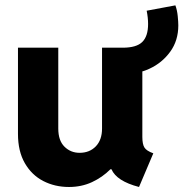

<svg xmlns="http://www.w3.org/2000/svg" viewBox="-20 -708 703 735"><path d="M244.1 7.8Q189.9 7.8 145.5 -15.1Q101.1 -38.1 75 -83.5Q48.8 -128.9 48.8 -195.3V-525.4H203.1V-215.8Q203.1 -169.9 226.8 -146.5Q250.5 -123 284.7 -123Q322.8 -123 346.7 -147.7Q370.6 -172.4 370.6 -215.8V-525.4H524.9V-184.1Q524.9 -155.8 533 -143.1Q541 -130.4 566.9 -121.1L512.2 7.8Q426.3 -14.6 406.7 -60.1H402.8Q372.1 -29.3 332 -10.7Q292 7.8 244.1 7.8ZM451.7 -426.3 449.7 -525.4Q502.4 -525.4 524.7 -547.4Q546.9 -569.3 546.9 -616.2Q546.9 -640.1 541.5 -667L651.4 -687.5Q658.2 -668.9 660.4 -646.2Q662.6 -623.5 662.6 -610.8Q662.6 -552.7 631.6 -510Q600.6 -467.3 552.5 -445.1Q504.4 -422.9 451.7 -426.3Z"/></svg>

Font: Reddit Sans ExtraBold
Style: Regular
Weight: 800
Designer: Stephen Hutchings
Foundry: Reddit
Version: Version 1.014; ttfautohint (v1.8.4.7-5d5b)